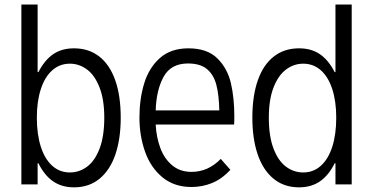

<svg xmlns="http://www.w3.org/2000/svg" viewBox="-20 -804 1626 837"><path d="M506.3 -291Q506.3 -200.2 483.4 -131.8Q460.4 -63.5 414.6 -25.4Q368.7 12.7 302.7 12.7Q249 12.7 211.2 -13.7Q173.3 -40 147.5 -92.3H144V0H73.2V-784.2H144V-489.7H147.5Q174.3 -542 211.7 -567.6Q249 -593.3 302.7 -593.3Q367.2 -593.3 412.8 -557.6Q458.5 -522 482.4 -454.1Q506.3 -386.2 506.3 -291ZM434.6 -291Q434.6 -370.1 413.8 -423.1Q393.1 -476.1 359.1 -501.2Q325.2 -526.4 284.7 -526.4Q240.2 -526.4 207.8 -497.6Q175.3 -468.8 158 -415.5Q140.6 -362.3 140.6 -291Q140.6 -218.3 158 -164.3Q175.3 -110.4 207.8 -81.3Q240.2 -52.2 284.7 -52.2Q325.7 -52.2 359.6 -77.4Q393.6 -102.5 414.1 -156.2Q434.6 -210 434.6 -291Z M1000.5 -261.2H658.7Q661.6 -205.1 679.2 -158.2Q696.8 -111.3 731 -83Q765.1 -54.7 814.9 -54.7Q887.2 -54.7 942.4 -111.3L984.4 -63.5Q946.8 -23.4 904.3 -6.1Q861.8 11.2 814.9 11.2Q739.3 11.2 688 -31.2Q636.7 -73.7 612.3 -142.8Q587.9 -211.9 587.9 -292Q587.9 -372.1 608.4 -439.9Q628.9 -507.8 676.5 -550.5Q724.1 -593.3 801.3 -593.3Q883.8 -593.3 928 -549.1Q972.2 -504.9 986.8 -440.4Q1001.5 -376 1001.5 -296.4Q1001.5 -271.5 1000.5 -261.2ZM658.7 -322.8H936Q934.6 -391.1 922.9 -435.1Q911.1 -479 881.8 -503.2Q852.5 -527.3 799.3 -527.3Q725.6 -527.3 693.6 -470Q661.6 -412.6 658.7 -322.8Z M1513.2 -784.2V0H1442.4V-92.3H1439Q1413.1 -40 1375.2 -13.7Q1337.4 12.7 1283.7 12.7Q1217.8 12.7 1171.9 -25.4Q1126 -63.5 1103 -131.8Q1080.1 -200.2 1080.1 -291Q1080.1 -386.2 1104 -454.1Q1127.9 -522 1173.6 -557.6Q1219.2 -593.3 1283.7 -593.3Q1337.4 -593.3 1374.8 -567.6Q1412.1 -542 1439 -489.7H1442.4V-784.2ZM1445.8 -291Q1445.8 -362.3 1428.5 -415.5Q1411.1 -468.8 1378.7 -497.6Q1346.2 -526.4 1301.8 -526.4Q1261.2 -526.4 1227.3 -501.2Q1193.4 -476.1 1172.6 -423.1Q1151.9 -370.1 1151.9 -291Q1151.9 -210 1172.4 -156.2Q1192.9 -102.5 1226.8 -77.4Q1260.7 -52.2 1301.8 -52.2Q1346.2 -52.2 1378.7 -81.3Q1411.1 -110.4 1428.5 -164.3Q1445.8 -218.3 1445.8 -291Z"/></svg>

Font: Decalotype Light
Style: Regular
Weight: 300
Designer: Alfredo Marco Pradil
Foundry: Alfredo Marco Pradil
Version: Version 1.0